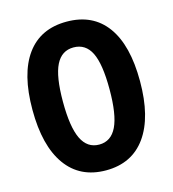

<svg xmlns="http://www.w3.org/2000/svg" viewBox="-108 -806 817 907"><g transform="rotate(-15 300.0 -352.5)"><path d="M495 -84Q427 11 300 11Q173 11 105 -84Q37 -179 37 -355Q37 -531 104.5 -623.5Q172 -716 300 -716Q428 -716 495.5 -623.5Q563 -531 563 -355Q563 -179 495 -84ZM300 -590Q242 -590 214 -534Q186 -478 186 -355Q186 -231 214 -173Q242 -115 300 -115Q358 -115 386 -173Q414 -231 414 -355Q414 -479 386.5 -534.5Q359 -590 300 -590Z"/></g></svg>

Font: Nunito ExtraBold
Style: Regular
Weight: 800
Designer: Vernon Adams
Foundry: Vernon Adams
Version: Version 3.602